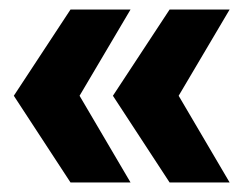

<svg xmlns="http://www.w3.org/2000/svg" viewBox="-20 -466 527 403"><path d="M128 -446H254L147 -265L254 -83H128L9 -265ZM336 -446H462L355 -265L462 -83H336L217 -265Z"/></svg>

Font: Montserrat SemiBold
Style: Regular
Weight: 600
Designer: Julieta Ulanovsky
Foundry: Julieta Ulanovsky
Version: Version 6.001